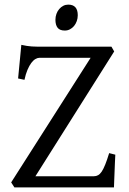

<svg xmlns="http://www.w3.org/2000/svg" viewBox="-20 -819 563 839"><path d="M483.9 -143.1Q482.9 -127.4 482.2 -108.4Q481.4 -89.4 480.7 -70.1Q480 -50.8 479.2 -32.5Q478.5 -14.2 478 0H43L28.8 -22L376 -566.4H151.9Q144 -566.4 134.8 -561Q125.5 -555.7 116.7 -543.9Q107.9 -532.2 100.1 -513.9Q92.3 -495.6 86.9 -470.2L59.1 -476.1L73.2 -623Q86.4 -620.1 97.4 -618.4Q108.4 -616.7 118.9 -616Q129.4 -615.2 140.6 -615.2H466.8L479 -594.2L134.8 -48.8H390.1Q400.4 -48.8 408.7 -53.5Q417 -58.1 424.6 -69.3Q432.1 -80.6 439.9 -100.1Q447.8 -119.6 457 -149.9ZM319.8 -752.4Q319.8 -738.8 315.4 -726.6Q311 -714.4 303.5 -705.3Q295.9 -696.3 285.6 -690.9Q275.4 -685.5 263.2 -685.5Q241.2 -685.5 231.7 -697.8Q222.2 -710 222.2 -732.4Q222.2 -746.1 226.6 -758.3Q231 -770.5 238.8 -779.5Q246.6 -788.6 256.6 -793.7Q266.6 -798.8 278.3 -798.8Q319.8 -798.8 319.8 -752.4Z"/></svg>

Font: Noto Serif Devanagari
Style: Bold
Weight: 700
Designer: Monotype Design Team
Foundry: Monotype Imaging Inc.
Version: Version 1.01